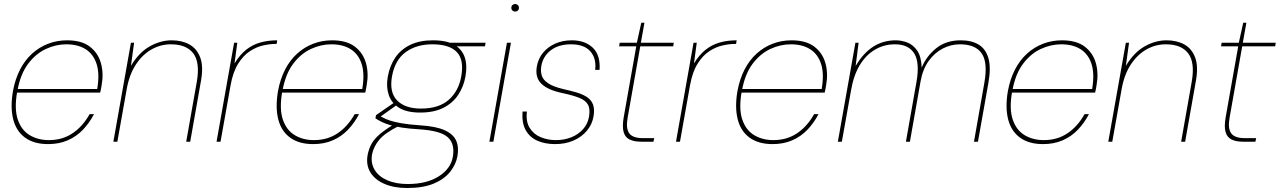

<svg xmlns="http://www.w3.org/2000/svg" viewBox="-20 -710 6412 962"><path d="M221 12Q150 12 105.5 -20.5Q61 -53 46 -113Q31 -173 45 -254Q56 -314 80.5 -361.5Q105 -409 141 -441.5Q177 -474 221.5 -491Q266 -508 316 -508Q389 -508 430.5 -476Q472 -444 486 -392.5Q500 -341 489 -282Q488 -272 486 -264.5Q484 -257 482 -246H55L58 -264H467Q480 -340 464 -389.5Q448 -439 409 -463.5Q370 -488 312 -488Q260 -488 209.5 -464.5Q159 -441 121 -390.5Q83 -340 68 -259L66 -250Q51 -165 69 -111.5Q87 -58 128.5 -33Q170 -8 225 -8Q293 -8 344 -42.5Q395 -77 429 -138H451Q428 -94 395.5 -60Q363 -26 319.5 -7Q276 12 221 12Z M548 0 636 -496H652L636 -380Q676 -447 730 -477.5Q784 -508 840 -508Q891 -508 928.5 -487.5Q966 -467 983 -422.5Q1000 -378 987 -305L933 0H913L966 -300Q983 -397 948.5 -442.5Q914 -488 836 -488Q785 -488 739.5 -462.5Q694 -437 661 -387Q628 -337 615 -264L568 0Z M1065 0 1153 -496H1169L1155 -392Q1181 -435 1213 -460.5Q1245 -486 1284 -497Q1323 -508 1369 -508L1366 -490H1360Q1333 -490 1299 -482.5Q1265 -475 1232 -453.5Q1199 -432 1173 -390.5Q1147 -349 1135 -281L1085 0Z M1549 12Q1478 12 1433.5 -20.5Q1389 -53 1374 -113Q1359 -173 1373 -254Q1384 -314 1408.5 -361.5Q1433 -409 1469 -441.5Q1505 -474 1549.5 -491Q1594 -508 1644 -508Q1717 -508 1758.5 -476Q1800 -444 1814 -392.5Q1828 -341 1817 -282Q1816 -272 1814 -264.5Q1812 -257 1810 -246H1383L1386 -264H1795Q1808 -340 1792 -389.5Q1776 -439 1737 -463.5Q1698 -488 1640 -488Q1588 -488 1537.5 -464.5Q1487 -441 1449 -390.5Q1411 -340 1396 -259L1394 -250Q1379 -165 1397 -111.5Q1415 -58 1456.5 -33Q1498 -8 1553 -8Q1621 -8 1672 -42.5Q1723 -77 1757 -138H1779Q1756 -94 1723.5 -60Q1691 -26 1647.5 -7Q1604 12 1549 12Z M2020 232Q1954 232 1906.5 211.5Q1859 191 1836 154Q1813 117 1822 66Q1828 35 1842 10Q1856 -15 1884 -38.5Q1912 -62 1957 -89L1977 -78Q1909 -44 1880.5 -10Q1852 24 1844 64Q1837 108 1857.5 141.5Q1878 175 1921 193.5Q1964 212 2023 212Q2118 212 2178.5 173.5Q2239 135 2249 75Q2260 11 2224 -22Q2188 -55 2082 -62Q2031 -65 1995 -70.5Q1959 -76 1934 -83.5Q1909 -91 1892 -99.5Q1875 -108 1861 -117L1864 -133L1958 -198L1978 -191L1877 -119L1873 -133Q1886 -128 1899.5 -120.5Q1913 -113 1934 -106Q1955 -99 1991 -92.5Q2027 -86 2086 -82Q2165 -77 2208 -57.5Q2251 -38 2265.5 -5.5Q2280 27 2272 72Q2265 113 2236 150Q2207 187 2154 209.5Q2101 232 2020 232ZM2085 -146Q2018 -146 1979.5 -170Q1941 -194 1927.5 -235Q1914 -276 1923 -326Q1933 -381 1960.5 -421.5Q1988 -462 2035 -485Q2082 -508 2149 -508Q2219 -508 2257.5 -485Q2296 -462 2309 -421.5Q2322 -381 2312 -326Q2303 -276 2276 -235Q2249 -194 2202 -170Q2155 -146 2085 -146ZM2089 -166Q2179 -166 2228.5 -210Q2278 -254 2291 -327Q2306 -410 2269 -449Q2232 -488 2146 -488Q2067 -488 2013 -449Q1959 -410 1944 -327Q1930 -247 1970 -206.5Q2010 -166 2089 -166ZM2239 -478 2233 -496H2413L2410 -478Z M2432 0 2520 -496H2540L2452 0ZM2561 -652Q2554 -652 2548 -657Q2542 -662 2542 -671Q2542 -680 2548 -685Q2554 -690 2561 -690Q2568 -690 2574 -685Q2580 -680 2580 -671Q2580 -662 2574.5 -657Q2569 -652 2561 -652Z M2761 12Q2711 12 2672.5 -5Q2634 -22 2614 -58Q2594 -94 2598 -151H2620Q2614 -101 2634 -69Q2654 -37 2689.5 -22.5Q2725 -8 2765 -8Q2808 -8 2843.5 -22.5Q2879 -37 2902 -63.5Q2925 -90 2931 -124Q2938 -164 2926 -185.5Q2914 -207 2883 -219.5Q2852 -232 2801 -243Q2762 -251 2735 -263Q2708 -275 2692 -291Q2676 -307 2670.5 -328.5Q2665 -350 2670 -378Q2677 -417 2701 -446Q2725 -475 2762 -491.5Q2799 -508 2845 -508Q2911 -508 2950 -471Q2989 -434 2984 -360H2962Q2969 -417 2938 -452.5Q2907 -488 2841 -488Q2778 -488 2739 -457.5Q2700 -427 2692 -378Q2688 -353 2694.5 -331.5Q2701 -310 2726 -293Q2751 -276 2801 -264Q2837 -256 2868 -247Q2899 -238 2920.5 -224Q2942 -210 2951 -187Q2960 -164 2954 -127Q2947 -87 2921 -55.5Q2895 -24 2854 -6Q2813 12 2761 12Z M3193 0Q3157 0 3134.5 -11Q3112 -22 3104.5 -49Q3097 -76 3105 -122L3168 -478H3082L3085 -496H3171L3193 -596H3209L3191 -496H3356L3353 -478H3188L3125 -122Q3115 -67 3132.5 -42.5Q3150 -18 3200 -18H3258L3254 0Z M3367 0 3455 -496H3471L3457 -392Q3483 -435 3515 -460.5Q3547 -486 3586 -497Q3625 -508 3671 -508L3668 -490H3662Q3635 -490 3601 -482.5Q3567 -475 3534 -453.5Q3501 -432 3475 -390.5Q3449 -349 3437 -281L3387 0Z M3851 12Q3780 12 3735.5 -20.5Q3691 -53 3676 -113Q3661 -173 3675 -254Q3686 -314 3710.5 -361.5Q3735 -409 3771 -441.5Q3807 -474 3851.5 -491Q3896 -508 3946 -508Q4019 -508 4060.5 -476Q4102 -444 4116 -392.5Q4130 -341 4119 -282Q4118 -272 4116 -264.5Q4114 -257 4112 -246H3685L3688 -264H4097Q4110 -340 4094 -389.5Q4078 -439 4039 -463.5Q4000 -488 3942 -488Q3890 -488 3839.5 -464.5Q3789 -441 3751 -390.5Q3713 -340 3698 -259L3696 -250Q3681 -165 3699 -111.5Q3717 -58 3758.5 -33Q3800 -8 3855 -8Q3923 -8 3974 -42.5Q4025 -77 4059 -138H4081Q4058 -94 4025.5 -60Q3993 -26 3949.5 -7Q3906 12 3851 12Z M4178 0 4266 -496H4282L4267 -379Q4305 -444 4355 -476Q4405 -508 4468 -508Q4497 -508 4526 -497Q4555 -486 4575.5 -456.5Q4596 -427 4598 -371Q4621 -428 4670.5 -468Q4720 -508 4793 -508Q4848 -508 4883.5 -486.5Q4919 -465 4932.5 -418Q4946 -371 4932 -293L4880 0H4860L4912 -295Q4930 -396 4899 -442Q4868 -488 4789 -488Q4745 -488 4704 -467Q4663 -446 4633 -404.5Q4603 -363 4592 -300L4539 0H4519L4572 -300Q4589 -397 4560.5 -442.5Q4532 -488 4464 -488Q4410 -488 4364.5 -461.5Q4319 -435 4288 -384Q4257 -333 4244 -257L4198 0Z M5206 12Q5135 12 5090.5 -20.5Q5046 -53 5031 -113Q5016 -173 5030 -254Q5041 -314 5065.5 -361.5Q5090 -409 5126 -441.5Q5162 -474 5206.5 -491Q5251 -508 5301 -508Q5374 -508 5415.5 -476Q5457 -444 5471 -392.5Q5485 -341 5474 -282Q5473 -272 5471 -264.5Q5469 -257 5467 -246H5040L5043 -264H5452Q5465 -340 5449 -389.5Q5433 -439 5394 -463.5Q5355 -488 5297 -488Q5245 -488 5194.5 -464.5Q5144 -441 5106 -390.5Q5068 -340 5053 -259L5051 -250Q5036 -165 5054 -111.5Q5072 -58 5113.5 -33Q5155 -8 5210 -8Q5278 -8 5329 -42.5Q5380 -77 5414 -138H5436Q5413 -94 5380.5 -60Q5348 -26 5304.5 -7Q5261 12 5206 12Z M5533 0 5621 -496H5637L5621 -380Q5661 -447 5715 -477.5Q5769 -508 5825 -508Q5876 -508 5913.5 -487.5Q5951 -467 5968 -422.5Q5985 -378 5972 -305L5918 0H5898L5951 -300Q5968 -397 5933.5 -442.5Q5899 -488 5821 -488Q5770 -488 5724.5 -462.5Q5679 -437 5646 -387Q5613 -337 5600 -264L5553 0Z M6209 0Q6173 0 6150.5 -11Q6128 -22 6120.5 -49Q6113 -76 6121 -122L6184 -478H6098L6101 -496H6187L6209 -596H6225L6207 -496H6372L6369 -478H6204L6141 -122Q6131 -67 6148.5 -42.5Q6166 -18 6216 -18H6274L6270 0Z"/></svg>

Font: DM Sans 24pt Thin
Style: Italic
Weight: 250
Italic angle: -10°
Designer: Colophon Foundry, Jonny Pinhorn
Foundry: Colophon Foundry
Version: Version 4.004;gftools[0.9.30]